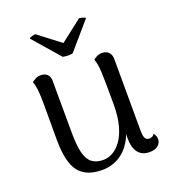

<svg xmlns="http://www.w3.org/2000/svg" viewBox="-133 -817 833 931"><g transform="rotate(-20 283.0 -352.0)"><path d="M428 -521Q448 -521 461 -508.5Q474 -496 474 -473L475 -103Q475 -75 481.5 -63.5Q488 -52 503 -52Q508 -52 516 -55Q524 -58 529 -67Q541 -52 541 -36Q541 -16 525.5 -3Q510 10 481 10Q443 10 423 -15.5Q403 -41 403 -92V-163L418 -181Q412 -120 387.5 -77Q363 -34 324 -10.5Q285 13 235 13Q155 13 117 -34Q79 -81 78 -197V-395Q78 -422 75.5 -451Q73 -480 65 -503Q74 -509 84.5 -515Q95 -521 112 -521Q132 -521 144.5 -509.5Q157 -498 157 -476L158 -207Q158 -144 167.5 -105Q177 -66 199 -48.5Q221 -31 258 -31Q282 -31 306 -44Q330 -57 350.5 -85Q371 -113 383.5 -158.5Q396 -204 396 -269Q396 -329 395.5 -368Q395 -407 394 -431.5Q393 -456 390 -472.5Q387 -489 382 -503Q388 -508 399.5 -514.5Q411 -521 428 -521ZM155 -717 269 -630 381 -717Q388 -717 399.5 -713.5Q411 -710 413 -706L294 -568Q288 -566 278.5 -565.5Q269 -565 259 -566Q249 -567 243 -568L123 -706Q125 -710 137 -713.5Q149 -717 155 -717Z"/></g></svg>

Font: Arima
Style: Regular
Weight: 400
Designer: Joana Correia and Natanael Gama
Foundry: NDISCOVER
Version: Version 1.101;gftools[0.9.23]